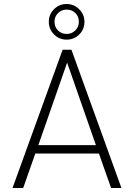

<svg xmlns="http://www.w3.org/2000/svg" viewBox="-20 -938 669 958"><path d="M223.6 -829.1Q223.6 -866.2 249.5 -892.1Q275.4 -918 312.5 -918Q349.1 -918 375.2 -891.8Q401.4 -865.7 401.4 -829.1Q401.4 -792 375.5 -766.1Q349.6 -740.2 312.5 -740.2Q275.4 -740.2 249.5 -766.4Q223.6 -792.5 223.6 -829.1ZM312.5 -768.6Q337.9 -768.6 355.7 -786.1Q373.5 -803.7 373.5 -829.6Q373.5 -855 356.2 -872.6Q338.9 -890.1 312.5 -890.1Q287.1 -890.1 269.5 -872.6Q252 -855 252 -829.6Q252 -803.2 269.3 -785.9Q286.6 -768.6 312.5 -768.6ZM42.5 0 292.5 -689.9H336.4L585.9 0H534.2L473.6 -171.9H156.2L95.7 0ZM171.4 -213.9H458.5L314.9 -625.5Z"/></svg>

Font: HK Grotesk Light Legacy
Style: Regular
Weight: 300
Designer: Alfredo Marco Pradil
Foundry: Hanken Design Co.
Version: Version 2.022;PS 002.022;hotconv 1.0.88;makeotf.lib2.5.64775